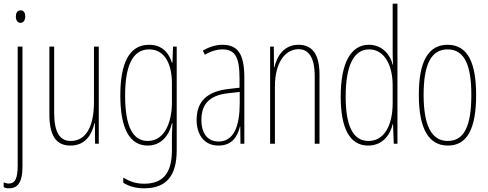

<svg xmlns="http://www.w3.org/2000/svg" viewBox="-22 -780 2650 1042"><path d="M64 -690C64 -672 72 -656 89 -656C105 -656 115 -670 115 -691C115 -707 109 -724 90 -724C70 -724 64 -706 64 -690ZM27 242C69 242 100 216 100 125V-527H74V117C74 184 62 216 26 216C16 216 5 213 -2 209V236C4 239 13 242 27 242Z M514 -527H488V-228C488 -82 438 -15 362 -15C304 -15 272 -60 272 -167V-527H246V-159C246 -45 282 10 360 10C445 10 477 -54 491 -112H493L494 0H514Z M787 -537C677 -537 631 -433 631 -262C631 -76 685 10 780 10C851 10 896 -43 911 -111H914C911 -70 911 -43 911 -12V35C911 163 860 217 760 217C715 217 683 205 647 184V212C680 232 717 242 760 242C882 242 937 173 937 35V-527H917L914 -440H911C896 -489 861 -537 787 -537ZM787 -512C876 -512 911 -426 911 -329V-221C911 -126 876 -15 780 -15C699 -15 657 -93 657 -262C657 -411 692 -512 787 -512Z M1184 -537C1150 -537 1111 -525 1079 -505L1090 -483C1127 -505 1160 -512 1184 -512C1251 -512 1278 -475 1278 -355V-304L1217 -297C1107 -284 1045 -234 1045 -129C1045 -57 1080 10 1164 10C1240 10 1268 -43 1280 -93H1282L1283 0H1304V-358C1304 -489 1268 -537 1184 -537ZM1216 -274 1279 -281V-220C1279 -97 1248 -12 1164 -12C1106 -12 1071 -54 1071 -129C1071 -217 1117 -263 1216 -274Z M1598 -537C1518 -537 1481 -474 1467 -415H1465L1464 -527H1444V0H1470V-311C1470 -445 1529 -513 1598 -513C1652 -513 1686 -471 1686 -365V0H1712V-375C1712 -488 1671 -537 1598 -537Z M1976 10C2057 10 2097 -52 2109 -106H2111L2115 0H2135V-760H2109V-497C2109 -475 2110 -454 2111 -429H2109C2098 -479 2055 -537 1980 -537C1883 -537 1827 -440 1827 -256C1827 -82 1877 10 1976 10ZM1978 -15C1890 -15 1854 -104 1854 -256C1854 -424 1898 -512 1981 -512C2061 -512 2109 -432 2109 -315V-221C2109 -97 2062 -15 1978 -15Z M2562 -264C2562 -433 2520 -537 2407 -537C2301 -537 2251 -444 2251 -266C2251 -80 2305 10 2409 10C2511 10 2562 -77 2562 -264ZM2277 -266C2277 -424 2315 -512 2407 -512C2503 -512 2536 -418 2536 -265C2536 -94 2496 -15 2408 -15C2318 -15 2277 -102 2277 -266Z"/></svg>

Font: Noto Sans Sinhala ExtraCondensed Thin
Style: Regular
Weight: 100
Width: 2
Designer: Jelle Bosma - Monotype Design Team
Foundry: Monotype Imaging Inc.
Version: Version 2.006